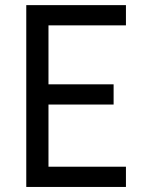

<svg xmlns="http://www.w3.org/2000/svg" viewBox="-20 -740 576 760"><path d="M84 -719.7H478.5V-639.6H171.9V-406.2H429.7V-326.2H171.9V-80.1H478.5V0H84Z"/></svg>

Font: Reddit Sans Vanilla
Style: Regular
Weight: 400
Designer: Stephen Hutchings
Foundry: Reddit
Version: Version 1.013